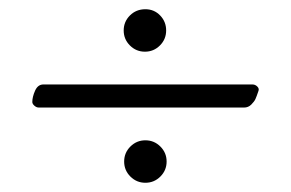

<svg xmlns="http://www.w3.org/2000/svg" viewBox="-20 -465 630 416"><path d="M64 -232Q59 -232 54.5 -236Q50 -240 50 -244Q50 -255 56 -268.5Q62 -282 74 -282H527Q533 -282 537.5 -277.5Q542 -273 540 -268Q536 -256 533.5 -250.5Q531 -245 524.5 -238.5Q518 -232 509 -232ZM295 -445Q314 -445 327 -431.5Q340 -418 340 -399Q340 -380 326.5 -366.5Q313 -353 294 -353Q275 -353 261.5 -366.5Q248 -380 248 -399Q248 -418 261.5 -431.5Q275 -445 295 -445ZM262.5 -147.5Q276 -161 295 -161Q314 -161 327.5 -147.5Q341 -134 341 -115Q341 -96 327.5 -82.5Q314 -69 295 -69Q276 -69 262.5 -82.5Q249 -96 249 -115Q249 -134 262.5 -147.5Z"/></svg>

Font: EB Garamond 12 All SC
Style: AllSC
Weight: 400
Version: Version 0.016 ; ttfautohint (v0.97) -l 8 -r 50 -G 200 -x 0 -